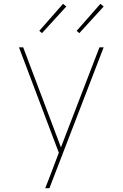

<svg xmlns="http://www.w3.org/2000/svg" viewBox="-20 -982 640 1002"><path d="M238 0H216Q224 -20 232 -40.5Q240 -61 248 -82L287 -185L79 -735H101L298 -213L499 -735H521ZM394 -809 380 -821 504 -962 521 -948ZM199 -809 185 -821 309 -962 326 -948Z"/></svg>

Font: Iosevka Aile Thin
Style: Regular
Weight: 100
Designer: Belleve Invis
Foundry: Belleve Invis
Version: Version 31.1.0; ttfautohint (v1.8.4)